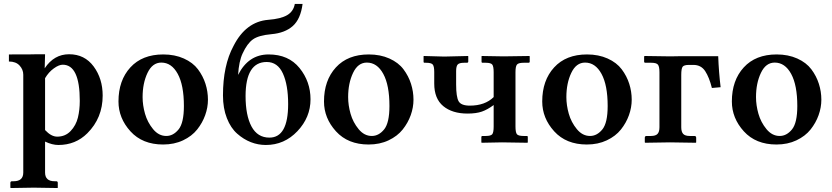

<svg xmlns="http://www.w3.org/2000/svg" viewBox="-20 -718 4190 967"><path d="M207 -324.2V-63Q237.8 -29.8 268.1 -29.8Q309.1 -29.8 335.9 -58.3Q362.8 -86.9 372.3 -125.5Q381.8 -164.1 381.8 -210Q381.8 -392.1 295.9 -392.1Q276.9 -392.1 251 -373.5Q225.1 -355 207 -324.2ZM97.2 150.9V-341.8Q97.2 -367.7 78.6 -387.9Q60.1 -408.2 24.9 -408.2V-443.8Q163.1 -443.8 167 -444.8H207L205.1 -374Q252 -444.8 328.1 -444.8Q406.2 -444.8 451.7 -383.3Q497.1 -321.8 497.1 -236.8Q497.1 -124 419.9 -46.9Q360.8 12.2 273.9 12.2Q243.2 12.2 207 -4.9V150.9Q207 194.8 254.9 194.8H263.2Q271 194.8 271 203.1V227.1L270 229Q189 227.1 149.9 227.1L34.2 229L32.2 227.1V203.1Q32.2 195.3 40 194.8H48.8Q97.2 194.8 97.2 150.9Z M792.5 -402.8Q747.6 -402.8 722.9 -350.8Q698.2 -298.8 698.2 -229Q698.2 -188 710.4 -145Q722.7 -102.1 751 -67.6Q779.3 -33.2 817.4 -33.2Q852.5 -33.2 879.4 -66.2Q906.2 -99.1 906.2 -184.1Q906.2 -289.1 875.2 -345.9Q844.2 -402.8 792.5 -402.8ZM576.7 -207Q576.7 -313 636.5 -378.4Q696.3 -443.8 802.2 -443.8Q860.4 -443.8 906 -423.3Q951.7 -402.8 977.1 -368.9Q1002.4 -335 1014.9 -295.9Q1027.3 -256.8 1027.3 -215.8Q1027.3 -176.8 1013.4 -137.9Q999.5 -99.1 972.9 -65.7Q946.3 -32.2 901.9 -11.2Q857.4 9.8 801.3 9.8Q697.3 9.8 637 -56.6Q576.7 -123 576.7 -207Z M1103 -237.8Q1103 -388.7 1156.2 -486.8Q1218.3 -608.9 1331.1 -618.2Q1394 -623 1426 -641.6Q1458 -660.2 1464.8 -698.2H1503.9Q1494.1 -622.1 1454.6 -586.9Q1415 -551.8 1347.2 -545.9Q1282.2 -540 1253.7 -519.5Q1225.1 -499 1202.1 -449.2Q1183.1 -409.2 1179.2 -340.8Q1231 -443.8 1333 -443.8Q1433.1 -443.8 1488.5 -375.5Q1543.9 -307.1 1543.9 -217.8Q1543.9 -127 1478 -57.4Q1412.1 12.2 1318.8 12.2Q1279.8 12.2 1243.4 -2Q1207 -16.1 1174.6 -44.7Q1142.1 -73.2 1122.6 -123Q1103 -172.9 1103 -237.8ZM1323.2 -405.8Q1217.3 -405.8 1216.8 -234.9Q1216.8 -136.7 1246.8 -80.8Q1276.9 -24.9 1336.9 -24.9Q1431.2 -24.9 1431.2 -193.8Q1431.2 -290 1404.8 -347.9Q1378.4 -405.8 1323.2 -405.8Z M1827.6 -402.8Q1782.7 -402.8 1758.1 -350.8Q1733.4 -298.8 1733.4 -229Q1733.4 -188 1745.6 -145Q1757.8 -102.1 1786.1 -67.6Q1814.5 -33.2 1852.5 -33.2Q1887.7 -33.2 1914.6 -66.2Q1941.4 -99.1 1941.4 -184.1Q1941.4 -289.1 1910.4 -345.9Q1879.4 -402.8 1827.6 -402.8ZM1611.8 -207Q1611.8 -313 1671.6 -378.4Q1731.4 -443.8 1837.4 -443.8Q1895.5 -443.8 1941.2 -423.3Q1986.8 -402.8 2012.2 -368.9Q2037.6 -335 2050 -295.9Q2062.5 -256.8 2062.5 -215.8Q2062.5 -176.8 2048.6 -137.9Q2034.7 -99.1 2008.1 -65.7Q1981.4 -32.2 1937 -11.2Q1892.6 9.8 1836.4 9.8Q1732.4 9.8 1672.1 -56.6Q1611.8 -123 1611.8 -207Z M2466.3 -354Q2466.3 -383.8 2459.2 -392.8Q2452.1 -401.9 2426.3 -401.9H2410.2Q2405.3 -401.9 2405.3 -407.2V-434.1L2406.2 -436L2516.1 -434.1L2646 -436L2647.9 -434.1V-407.2Q2647.9 -402.3 2642.1 -401.9H2617.2Q2591.3 -401.9 2583.7 -392.8Q2576.2 -383.8 2576.2 -354V-81.1Q2576.2 -51.3 2583.3 -42.2Q2590.3 -33.2 2617.2 -33.2H2633.3Q2638.2 -33.2 2638.2 -27.8V-1L2636.2 1Q2545.4 -1 2508.3 -1L2406.2 1L2404.3 -1V-26.9Q2404.3 -32.7 2409.2 -33.2H2426.3Q2452.1 -33.2 2459.2 -42Q2466.3 -50.8 2466.3 -81.1V-189Q2435.5 -166 2407 -156Q2378.4 -146 2335 -146Q2257.8 -146 2212.4 -183.6Q2167 -221.2 2167 -296.9V-355Q2167 -383.8 2159.7 -392.8Q2152.3 -401.9 2126 -401.9H2118.2Q2113.3 -401.9 2113.3 -407.2V-434.1L2114.3 -436L2217.3 -433.1L2337.4 -436L2338.4 -434.1V-408.2Q2338.4 -402.3 2332 -401.9H2317.4Q2293.5 -401.9 2285.4 -393.3Q2277.3 -384.8 2277.3 -359.9V-293Q2277.3 -230 2289.8 -208Q2302.2 -186 2346.2 -186Q2422.4 -186 2466.3 -229Z M2926.8 -402.8Q2881.8 -402.8 2857.2 -350.8Q2832.5 -298.8 2832.5 -229Q2832.5 -188 2844.7 -145Q2856.9 -102.1 2885.3 -67.6Q2913.6 -33.2 2951.7 -33.2Q2986.8 -33.2 3013.7 -66.2Q3040.5 -99.1 3040.5 -184.1Q3040.5 -289.1 3009.5 -345.9Q2978.5 -402.8 2926.8 -402.8ZM2710.9 -207Q2710.9 -313 2770.8 -378.4Q2830.6 -443.8 2936.5 -443.8Q2994.6 -443.8 3040.3 -423.3Q3085.9 -402.8 3111.3 -368.9Q3136.7 -335 3149.2 -295.9Q3161.6 -256.8 3161.6 -215.8Q3161.6 -176.8 3147.7 -137.9Q3133.8 -99.1 3107.2 -65.7Q3080.6 -32.2 3036.1 -11.2Q2991.7 9.8 2935.5 9.8Q2831.5 9.8 2771.2 -56.6Q2710.9 -123 2710.9 -207Z M3301.3 -77.1V-354Q3301.3 -382.8 3293.7 -392.3Q3286.1 -401.9 3260.3 -401.9H3230.5Q3224.6 -401.9 3224.1 -407.2V-434.1L3227.5 -436L3356.4 -434.1L3412.1 -435.1H3597.2Q3600.1 -355.5 3609.4 -278.8L3565.4 -274.9Q3552.2 -328.1 3531.7 -359.6Q3511.2 -391.1 3472.2 -391.1H3450.2Q3425.3 -391.1 3418.2 -382.1Q3411.1 -373 3411.1 -340.8V-77.1Q3411.1 -54.2 3420.7 -43.7Q3430.2 -33.2 3454.1 -33.2H3477.5Q3486.3 -33.2 3486.3 -23.9V-1L3484.4 1Q3393.6 -1 3354.5 -1L3229.5 1L3227.5 -1V-23.9Q3227.5 -32.7 3235.4 -33.2H3258.3Q3282.2 -33.2 3291.7 -43.7Q3301.3 -54.2 3301.3 -77.1Z M3881.8 -402.8Q3836.9 -402.8 3812.3 -350.8Q3787.6 -298.8 3787.6 -229Q3787.6 -188 3799.8 -145Q3812 -102.1 3840.3 -67.6Q3868.7 -33.2 3906.7 -33.2Q3941.9 -33.2 3968.8 -66.2Q3995.6 -99.1 3995.6 -184.1Q3995.6 -289.1 3964.6 -345.9Q3933.6 -402.8 3881.8 -402.8ZM3666 -207Q3666 -313 3725.8 -378.4Q3785.6 -443.8 3891.6 -443.8Q3949.7 -443.8 3995.4 -423.3Q4041 -402.8 4066.4 -368.9Q4091.8 -335 4104.2 -295.9Q4116.7 -256.8 4116.7 -215.8Q4116.7 -176.8 4102.8 -137.9Q4088.9 -99.1 4062.3 -65.7Q4035.6 -32.2 3991.2 -11.2Q3946.8 9.8 3890.6 9.8Q3786.6 9.8 3726.3 -56.6Q3666 -123 3666 -207Z"/></svg>

Font: Linux Libertine
Style: Semibold
Weight: 600
Designer: Philipp H. Poll
Foundry: Philipp H. Poll
Version: Version 5.1.2 ; ttfautohint (v0.9)